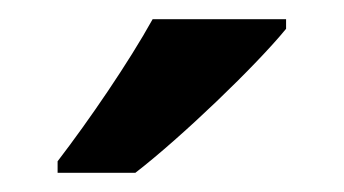

<svg xmlns="http://www.w3.org/2000/svg" viewBox="-20 -786 358 200"><path d="M278 -756V-766H139C114 -721 73 -661 40 -618V-606H121C169 -643 247 -718 278 -756Z"/></svg>

Font: Noto Sans Devanagari UI SemiCondensed SemiBold
Style: Regular
Weight: 600
Width: 4
Designer: Jelle Bosma - Monotype Design Team
Foundry: Monotype Imaging Inc.
Version: Version 2.004